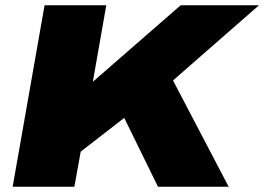

<svg xmlns="http://www.w3.org/2000/svg" viewBox="-20 -708 1002 728"><path d="M28 0 149 -688H383L332 -398L665 -688H962L636 -403L847 0H579L451 -261L286 -133L262 0Z"/></svg>

Font: Archivo SemiExpanded Black
Style: Italic
Weight: 900
Width: 6
Italic angle: -10°
Designer: Hector Gatti
Foundry: Omnibus-Type
Version: Version 2.001